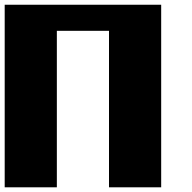

<svg xmlns="http://www.w3.org/2000/svg" viewBox="-20 -798 818 818"><path d="M444.4 0V-666.7H222.2V0H0V-777.8H666.7V0Z"/></svg>

Font: Pixeloid Sans
Style: Bold
Weight: 700
Monospace: yes
Designer: GGBot
Version: 0.3